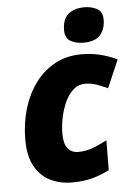

<svg xmlns="http://www.w3.org/2000/svg" viewBox="-55 -809 595 861"><g transform="rotate(-5 243.0 -379.0)"><path d="M234 10Q182 10 138 -11Q94 -32 68 -78.5Q42 -125 42 -199Q42 -273 61.5 -338Q81 -403 118 -453Q155 -503 207.5 -531Q260 -559 325 -559Q371 -559 409.5 -549.5Q448 -540 486 -522L432 -397Q408 -408 383 -417Q358 -426 331 -426Q301 -426 278.5 -406.5Q256 -387 241 -355Q226 -323 218 -285.5Q210 -248 210 -212Q210 -166 227 -145Q244 -124 274 -124Q308 -124 339 -135.5Q370 -147 404 -165L403 -31Q367 -12 327 -1Q287 10 234 10ZM340 -610Q305 -610 281.5 -624Q258 -638 258 -673Q258 -722 284.5 -745Q311 -768 358 -768Q388 -768 413.5 -755Q439 -742 439 -705Q439 -664 416.5 -637Q394 -610 340 -610Z"/></g></svg>

Font: Noto Sans Disp ExtBd
Style: Italic
Weight: 800
Italic angle: -12°
Designer: Monotype Design Team
Foundry: Monotype Imaging Inc.
Version: Version 2.000;GOOG;noto-source:20170915:90ef993387c0